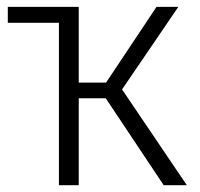

<svg xmlns="http://www.w3.org/2000/svg" viewBox="-20 -543 586 563"><path d="M210.9 -254.9V0H152.8V-476.1H2.9V-522.9H210.9V-300.8H291L439 -522.9H502.9L337.9 -280.8L527.8 0H460L290 -254.9Z"/></svg>

Font: FiraSans-Light
Style: Regular
Weight: 300
Designer: Carrois Corporate & Edenspiekermann AG
Foundry: Carrois Corporate GbR & Edenspiekermann AG
Version: Version 3.106;PS 003.106;hotconv 1.0.70;makeotf.lib2.5.58329